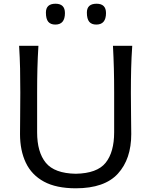

<svg xmlns="http://www.w3.org/2000/svg" viewBox="-20 -994 808 1025"><path d="M384.8 11.2Q280.3 11.2 214.6 -24.4Q148.9 -60.1 117.9 -125.2Q86.9 -190.4 86.9 -278.3Q86.9 -311 87.6 -372.3Q88.4 -433.6 88.4 -499.5Q88.4 -569.8 87.2 -627.9Q85.9 -686 82 -749.5H185.1Q181.2 -686 179.7 -627.9Q178.2 -569.8 178.2 -499.5V-287.6Q178.2 -181.6 224.6 -125Q271 -68.4 384.3 -66.4Q498.5 -68.4 543.9 -125Q589.4 -181.6 589.4 -288.1V-499.5Q589.4 -569.8 587.9 -627.9Q586.4 -686 583 -749.5H686Q681.6 -686 680.2 -627.9Q678.7 -569.8 678.7 -499.5Q678.7 -433.6 679.7 -372.1Q680.7 -310.5 680.7 -278.3Q680.7 -145 609.4 -66.9Q538.1 11.2 384.8 11.2ZM494.1 -862.8Q468.8 -862.8 456.3 -877.9Q443.8 -893.1 443.8 -926.8Q443.8 -974.1 495.6 -974.1Q545.9 -974.1 545.9 -924.3Q545.9 -862.8 494.1 -862.8ZM275.4 -862.8Q250 -862.8 237.5 -877.9Q225.1 -893.1 225.1 -926.8Q225.1 -974.1 276.4 -974.1Q326.7 -974.1 326.7 -924.3Q326.7 -862.8 275.4 -862.8Z"/></svg>

Font: Pinar DS2-Regular
Style: Regular
Weight: 400
Designer: Amin Abedi
Version: Version 2.000